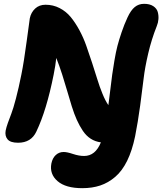

<svg xmlns="http://www.w3.org/2000/svg" viewBox="-20 -735 856 1013"><path d="M414.1 257.8Q326.7 257.8 283.7 220.7Q240.7 183.6 251 127.9Q256.8 99.1 274.2 83Q291.5 66.9 315.9 66.9Q334 66.9 365.2 77.4Q396.5 87.9 423.8 87.9Q483.4 87.9 512.2 16.1Q482.4 12.2 458.5 -3.2Q434.6 -18.6 417 -44.9Q399.4 -71.3 385.5 -102.1Q371.6 -132.8 358.6 -174.3Q345.7 -215.8 334.7 -254.4Q323.7 -293 308.1 -341.8Q292.5 -390.6 276.9 -429.2Q272.9 -390.1 263.2 -341.8Q225.6 -152.8 171.9 -41Q144.5 18.1 75.2 18.1Q34.7 18.1 19.8 0Q4.9 -18.1 9.8 -45.9Q13.2 -63 21.7 -86.9Q30.3 -110.8 40 -136Q49.8 -161.1 64.2 -215.8Q78.6 -270.5 92.8 -341.8Q106.4 -409.2 121.1 -519.8Q135.7 -630.4 137.2 -638.2Q143.6 -669.4 165.3 -689.7Q187 -710 220.2 -710Q260.3 -710 294.4 -692.4Q328.6 -674.8 352.8 -645.5Q377 -616.2 398.7 -576.2Q420.4 -536.1 435.3 -493.4Q450.2 -450.7 465.6 -404.3Q481 -357.9 493.2 -317.6Q505.4 -277.3 520.8 -240Q536.1 -202.6 551.8 -180.2Q555.2 -205.6 561.8 -260Q568.4 -314.5 572 -341.3Q575.7 -368.2 583.5 -414.6Q591.3 -460.9 599.6 -492.7Q607.9 -524.4 621.6 -564.9Q635.3 -605.5 652.8 -643.1Q670.4 -681.2 691.2 -698Q711.9 -714.8 740.2 -714.8Q770 -714.8 788.6 -702.6Q807.1 -690.4 812.3 -671.9Q817.4 -653.3 815.9 -634Q814.5 -614.7 807.1 -597.2Q779.3 -527.3 762 -453.1Q744.6 -378.9 738 -322Q731.4 -265.1 719.5 -177.5Q707.5 -89.8 692.9 -16.1Q677.2 59.6 650.9 113.3Q624.5 167 587.9 198.2Q551.3 229.5 508.8 243.7Q466.3 257.8 414.1 257.8Z"/></svg>

Font: Shantell Sans Irregular
Style: Italic
Weight: 800
Italic angle: -11.31°
Designer: Stephen Nixon, Anya Danilova, Shantell Martin
Foundry: Arrow Type
Version: Version 1.006;[9816181b4]